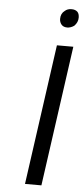

<svg xmlns="http://www.w3.org/2000/svg" viewBox="-57 -854 388 886"><g transform="rotate(5 137.0 -411.0)"><path d="M261 -650 170 0H94L185 -650ZM207 -811Q219 -822 238 -822Q256 -822 266 -812Q274 -803 274 -786Q274 -764 257 -747Q241 -736 225 -736Q207 -736 198 -747Q189 -758 189 -773Q189 -798 207 -811Z"/></g></svg>

Font: ArsenalItalic
Style: Italic
Weight: 400
Italic angle: -9°
Designer: Andrij Shevchenko
Foundry: Stairsfor.com
Version: Version 1.000